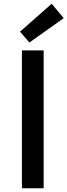

<svg xmlns="http://www.w3.org/2000/svg" viewBox="-20 -1005 360 1025"><path d="M97 -736H213V0H97ZM87 -836 256 -985 320 -908 137 -778Z"/></svg>

Font: Kinto Sans Med
Style: Regular
Weight: 500
Designer: Authors: Ryoko NISHIZUKA  (kana & ideographs); Paul D. Hunt (Latin, Greek & Cyrillic); Wenlong ZHANG  (bopomofo); Sandol
Foundry: Adobe Systems Incorporated, ookami Inc.
Version: Version 0.001